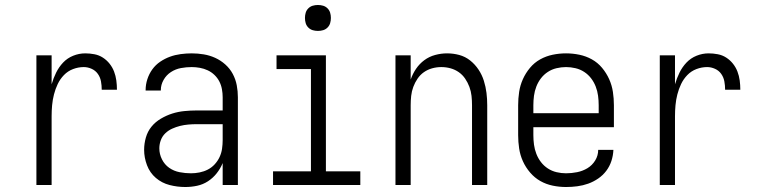

<svg xmlns="http://www.w3.org/2000/svg" viewBox="-20 -742 3040 770"><path d="M126 0V-520H187V-404Q194 -428 205 -450.5Q216 -473 233 -491Q250 -509 273.5 -518.5Q297 -528 322 -528Q340 -528 358.5 -524.5Q377 -521 392.5 -511Q408 -501 419.5 -486.5Q431 -472 437.5 -455Q444 -438 446.5 -419.5Q449 -401 449 -382H388Q388 -399 385 -415.5Q382 -432 372.5 -445.5Q363 -459 347.5 -466Q332 -473 316 -473Q294 -473 273 -465Q252 -457 236.5 -441Q221 -425 211.5 -405Q202 -385 196.5 -363.5Q191 -342 189 -320Q187 -298 187 -276V0Z M723 8Q691 8 660 0Q629 -8 605 -28.5Q581 -49 569.5 -79.5Q558 -110 558 -141Q558 -166 565 -190.5Q572 -215 587.5 -234Q603 -253 625 -266Q647 -279 670.5 -286.5Q694 -294 719 -296.5Q744 -299 768 -299H873V-352Q873 -368 870 -384.5Q867 -401 859.5 -415.5Q852 -430 840 -441.5Q828 -453 813 -460Q798 -467 781.5 -470Q765 -473 749 -473Q727 -473 705.5 -469Q684 -465 665.5 -453Q647 -441 636 -421.5Q625 -402 625 -381V-379H564V-381Q564 -403 571 -424.5Q578 -446 591 -464Q604 -482 622.5 -494.5Q641 -507 661.5 -514.5Q682 -522 704.5 -525Q727 -528 749 -528Q773 -528 797 -524Q821 -520 843 -510Q865 -500 883.5 -483.5Q902 -467 913.5 -445.5Q925 -424 929.5 -400Q934 -376 934 -352V0H873V-88Q864 -66 849 -47Q834 -28 814 -15Q794 -2 770.5 3Q747 8 723 8ZM746 -47Q763 -47 780.5 -50.5Q798 -54 813.5 -62Q829 -70 841 -83Q853 -96 860.5 -112Q868 -128 870.5 -145.5Q873 -163 873 -180V-244H768Q752 -244 735 -242.5Q718 -241 702 -237Q686 -233 670.5 -226Q655 -219 643 -207.5Q631 -196 625 -180Q619 -164 619 -147Q619 -124 629.5 -103Q640 -82 658.5 -69Q677 -56 700 -51.5Q723 -47 746 -47Z M1075 0V-55H1227V-465H1089V-520H1287V-55H1425V0ZM1255 -618Q1244 -618 1234 -621Q1224 -624 1216.5 -631.5Q1209 -639 1206 -649Q1203 -659 1203 -670Q1203 -681 1206 -691Q1209 -701 1216.5 -708.5Q1224 -716 1234 -719Q1244 -722 1255 -722Q1266 -722 1276 -719Q1286 -716 1293.5 -708.5Q1301 -701 1304 -691Q1307 -681 1307 -670Q1307 -659 1304 -649Q1301 -639 1293.5 -631.5Q1286 -624 1276 -621Q1266 -618 1255 -618Z M1566 0V-520H1627V-423Q1635 -446 1648.5 -466Q1662 -486 1681.5 -500.5Q1701 -515 1725 -521.5Q1749 -528 1773 -528Q1798 -528 1822 -521.5Q1846 -515 1865.5 -499.5Q1885 -484 1899 -463Q1913 -442 1920.5 -418Q1928 -394 1931 -369.5Q1934 -345 1934 -320V0H1873V-320Q1873 -339 1871 -357.5Q1869 -376 1862.5 -393.5Q1856 -411 1845.5 -426.5Q1835 -442 1820 -452.5Q1805 -463 1787 -468Q1769 -473 1750 -473Q1731 -473 1713 -468Q1695 -463 1680 -452.5Q1665 -442 1654.5 -426.5Q1644 -411 1637.5 -393.5Q1631 -376 1629 -357.5Q1627 -339 1627 -320V0Z M2250 8Q2223 8 2196.5 2.5Q2170 -3 2147 -16Q2124 -29 2106 -50Q2088 -71 2077 -95.5Q2066 -120 2062 -146.5Q2058 -173 2058 -200V-320Q2058 -347 2062 -373.5Q2066 -400 2077 -424.5Q2088 -449 2105.5 -470Q2123 -491 2146.5 -504Q2170 -517 2196.5 -522.5Q2223 -528 2250 -528Q2277 -528 2303.5 -522.5Q2330 -517 2353.5 -504Q2377 -491 2394.5 -470Q2412 -449 2423 -424.5Q2434 -400 2438 -373.5Q2442 -347 2442 -320V-232H2119V-200Q2119 -181 2121.5 -162Q2124 -143 2131 -125Q2138 -107 2149.5 -92Q2161 -77 2177 -66.5Q2193 -56 2212 -51.5Q2231 -47 2250 -47Q2272 -47 2294.5 -51.5Q2317 -56 2336 -67.5Q2355 -79 2367 -98.5Q2379 -118 2379 -141H2440Q2439 -118 2432 -96.5Q2425 -75 2411.5 -57Q2398 -39 2379 -26Q2360 -13 2339 -5.5Q2318 2 2295.5 5Q2273 8 2250 8ZM2119 -288H2381V-320Q2381 -339 2378.5 -358Q2376 -377 2369 -395Q2362 -413 2350.5 -428Q2339 -443 2323 -453.5Q2307 -464 2288 -468.5Q2269 -473 2250 -473Q2231 -473 2212 -468.5Q2193 -464 2177 -453.5Q2161 -443 2149.5 -428Q2138 -413 2131 -395Q2124 -377 2121.5 -358Q2119 -339 2119 -320Z M2626 0V-520H2687V-404Q2694 -428 2705 -450.5Q2716 -473 2733 -491Q2750 -509 2773.5 -518.5Q2797 -528 2822 -528Q2840 -528 2858.5 -524.5Q2877 -521 2892.5 -511Q2908 -501 2919.5 -486.5Q2931 -472 2937.5 -455Q2944 -438 2946.5 -419.5Q2949 -401 2949 -382H2888Q2888 -399 2885 -415.5Q2882 -432 2872.5 -445.5Q2863 -459 2847.5 -466Q2832 -473 2816 -473Q2794 -473 2773 -465Q2752 -457 2736.5 -441Q2721 -425 2711.5 -405Q2702 -385 2696.5 -363.5Q2691 -342 2689 -320Q2687 -298 2687 -276V0Z"/></svg>

Font: Iosevka Term Curly Light
Style: Regular
Weight: 300
Designer: Belleve Invis
Foundry: Belleve Invis
Version: Version 32.3.0